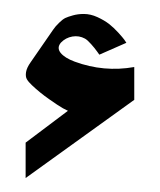

<svg xmlns="http://www.w3.org/2000/svg" viewBox="-20 -255 229 275"><path d="M172.3 -112V-159Q128.7 -151.3 87 -166.7Q72.7 -172 66.8 -179.3Q61 -186.7 67.3 -194Q74 -201 83.7 -202.7Q93.3 -204.3 101.7 -199.7Q105.3 -197.7 110.5 -191.8Q115.7 -186 119 -181.3L122.3 -176.7L161 -193.7Q160 -195.3 158 -198.2Q156 -201 149.5 -208.2Q143 -215.3 136.2 -220.7Q129.3 -226 119.5 -230.5Q109.7 -235 100 -235Q91.7 -235 84.5 -233Q77.3 -231 73.5 -229.2Q69.7 -227.3 65 -222.7Q60.3 -218 59.8 -217.3Q59.3 -216.7 56 -212.3L24 -166Q18.3 -158 17.3 -151.7Q16.3 -145.3 18.5 -141.5Q20.7 -137.7 25.7 -133Q37 -122.3 50 -113.2Q63 -104 70 -100L77.3 -96.3L16.7 -50.7V0Z"/></svg>

Font: Jomhuria
Style: Regular
Weight: 400
Designer: Arabic design by Kourosh Beigpour, Latin design by Eben Sorkin, engineering by Lasse Fister and Khaled Hosney
Version: Version 1.0000